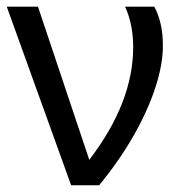

<svg xmlns="http://www.w3.org/2000/svg" viewBox="-20 -548 540 568"><path d="M461.9 -413.1Q461.9 -356.4 439.2 -287.6Q416.5 -218.8 374.3 -145Q332 -71.3 273.4 0H190.4L0 -528.3H92.3L244.1 -75.2Q374 -244.6 374 -408.7Q374 -475.6 350.1 -528.3H436.5Q461.9 -481 461.9 -413.1Z"/></svg>

Font: Arimo Nerd Font
Style: Regular
Weight: 400
Designer: Steve Matteson
Foundry: Monotype Imaging Inc.
Version: Version 1.33;Nerd Fonts 3.2.1